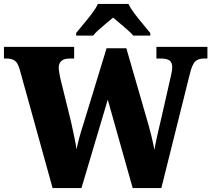

<svg xmlns="http://www.w3.org/2000/svg" viewBox="-26 -951 1069 971"><path d="M73 -602Q64 -633 49 -644Q34 -655 7 -655H-6V-714H349V-655H327Q271 -655 271 -608Q271 -600 274.5 -579Q278 -558 282 -543L333 -336Q340 -304 348.5 -264.5Q357 -225 361 -196Q367 -225 375 -254.5Q383 -284 395 -321L513 -707H613L715 -354Q729 -307 739 -266Q749 -225 755 -193Q760 -225 771 -273Q782 -321 792 -363L832 -539Q836 -556 840.5 -577Q845 -598 845 -610Q845 -635 831.5 -645Q818 -655 787 -655H765V-714H1023V-655H1005Q977 -655 961.5 -640.5Q946 -626 934 -577L790 0H645L519 -447L386 0H240ZM359 -784Q374 -803 396 -829Q418 -855 438.5 -882Q459 -909 469 -931H624Q634 -909 654.5 -882Q675 -855 697 -829Q719 -803 734 -784V-771H648Q640 -781 621 -798Q602 -815 581 -832.5Q560 -850 546 -862Q531 -850 511 -833Q491 -816 472.5 -799.5Q454 -783 445 -771H359Z"/></svg>

Font: Noto Serif Hebrew SemiCondensed Black
Style: Regular
Weight: 900
Width: 4
Designer: Monotype Design Team
Foundry: Monotype Imaging Inc.
Version: Version 2.004; ttfautohint (v1.8.4.7-5d5b)